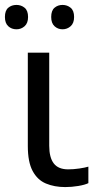

<svg xmlns="http://www.w3.org/2000/svg" viewBox="-31 -750 397 780"><path d="M169 -536V-158Q169 -110 187.5 -86Q206 -62 246 -62Q268 -62 291.5 -65.5Q315 -69 328 -73V-6Q314 1 287 5.5Q260 10 234 10Q190 10 155.5 -4.5Q121 -19 101.5 -55.5Q82 -92 82 -157V-536ZM-11 -681Q-11 -707 2.5 -718.5Q16 -730 36 -730Q55 -730 69 -718.5Q83 -707 83 -681Q83 -656 69 -643.5Q55 -631 36 -631Q16 -631 2.5 -643.5Q-11 -656 -11 -681ZM177 -681Q177 -707 190.5 -718.5Q204 -730 223 -730Q242 -730 256 -718.5Q270 -707 270 -681Q270 -656 256 -643.5Q242 -631 223 -631Q204 -631 190.5 -643.5Q177 -656 177 -681Z"/></svg>

Font: Apis
Style: Regular
Weight: 400
Designer: Monotype Design Team
Foundry: Monotype Imaging Inc.
Version: Version 2.000; build 0001